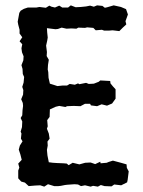

<svg xmlns="http://www.w3.org/2000/svg" viewBox="-20 -691 534 716"><path d="M87 3 73 -10 59 -14 48 -26V-55L52 -66L48 -81L61 -95L56 -115L50 -133L54 -148L64 -164L58 -174L60 -193L57 -200L62 -217L63 -238L57 -251L63 -261L64 -280L66 -296L65 -307L59 -321L66 -338L67 -355L63 -367L68 -383L70 -404L65 -415L64 -434L60 -448L67 -466L68 -481L62 -496L60 -511L63 -526L53 -537L63 -552L53 -566V-580L48 -599L46 -610L52 -643L57 -651L69 -658L84 -663H116L127 -665L151 -662L164 -670L172 -666L185 -663L201 -670L212 -663H234L244 -671L262 -664L281 -665L301 -667L316 -670L330 -666L342 -671L362 -669L371 -662L380 -664L404 -671L431 -665L450 -657L457 -637L448 -612L451 -600L438 -588L425 -575L400 -578L388 -577H368L360 -580L337 -578L328 -587L305 -589L297 -587L272 -588L265 -584L246 -585L228 -584L210 -588L196 -583L187 -582L155 -586L156 -570L158 -551L156 -539L152 -521L155 -497L154 -482L162 -468L159 -449L158 -432L160 -422L161 -401L166 -379L182 -374L194 -370L213 -372H230L240 -378L259 -375L271 -380L276 -377L301 -382L311 -378L330 -379L348 -386L354 -391L391 -389L392 -380L401 -369L411 -358V-323L398 -305L379 -297L359 -302L342 -295L319 -298L316 -304H297L280 -295L255 -296L230 -295L224 -292L201 -296L188 -293L166 -283L165 -255L156 -243L158 -220L155 -211L162 -193L165 -174L157 -163L158 -148L155 -132L157 -111L162 -86L177 -84L193 -83L217 -82L229 -81L236 -75L251 -84L276 -78L294 -83L298 -84L318 -85L335 -79L354 -88L355 -82L378 -84L385 -87L401 -92L431 -84L452 -78L453 -65L460 -52L456 -20L454 -11L432 0L406 -3L396 4L370 3L356 -1L345 5L327 2L318 5L297 0L282 3L271 -3L258 -4L230 -2L222 -1L207 2L198 3H182L159 -4L145 5L130 0L110 1Z"/></svg>

Font: Winky Rough
Style: Regular
Weight: 400
Designer: Simon Atzbach
Foundry: typofactur
Version: Version 1.206